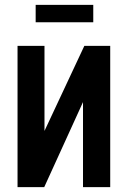

<svg xmlns="http://www.w3.org/2000/svg" viewBox="-20 -766 523 786"><path d="M126 -674.8V-746.1H361.8V-674.8ZM51.8 0V-578.1H162.1V-230L325.2 -578.1H431.2V0H319.8V-348.1L161.1 0Z"/></svg>

Font: Oswald Medium
Style: Regular
Weight: 500
Designer: Vernon Adams
Foundry: Vernon Adams
Version: Version 4.103